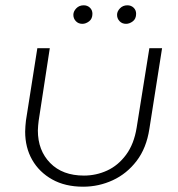

<svg xmlns="http://www.w3.org/2000/svg" viewBox="-20 -692 673 725"><path d="M592 -510 544 -205Q533 -133 496 -84.5Q459 -36 406 -11.5Q353 13 294 13Q226 13 177 -14.5Q128 -42 101.5 -88.5Q75 -135 75 -195Q75 -205 76 -216Q77 -227 78 -237L121 -510H168L126 -236Q125 -227 124 -217.5Q123 -208 123 -199Q123 -124 169.5 -76.5Q216 -29 297 -29Q343 -29 384.5 -48Q426 -67 456 -107.5Q486 -148 496 -210L544 -510ZM456 -602Q441 -602 431.5 -612Q422 -622 422 -636Q422 -649 433 -660.5Q444 -672 461 -672Q475 -672 484.5 -663Q494 -654 494 -640Q494 -621 481.5 -611.5Q469 -602 456 -602ZM291 -602Q276 -602 266.5 -612Q257 -622 257 -636Q257 -649 268 -660.5Q279 -672 296 -672Q310 -672 319.5 -663Q329 -654 329 -640Q329 -621 316.5 -611.5Q304 -602 291 -602Z"/></svg>

Font: MuseoModerno Thin ExtraLight
Style: Italic
Weight: 250
Italic angle: -9°
Version: Version 1.003